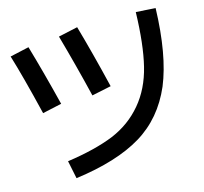

<svg xmlns="http://www.w3.org/2000/svg" viewBox="-111 -870 1097 1031"><g transform="rotate(-15 437.5 -355.0)"><path d="M728.5 -743.2 836.9 -736.3Q829.1 -477.5 763.7 -319.3Q695.3 -160.2 559.6 -78.1Q422.9 4.9 190.4 36.1L169.9 -63.5Q326.2 -85.9 429.7 -127.9Q530.3 -169.9 598.6 -251Q667 -332 695.3 -448.2Q723.6 -563.5 728.5 -743.2ZM17.6 -686.5 123 -710Q168 -555.7 213.9 -371.1L107.4 -347.7Q53.7 -569.3 17.6 -686.5ZM295.9 -722.7 403.3 -746.1Q447.3 -592.8 495.1 -393.6L387.7 -371.1Q343.8 -552.7 295.9 -722.7Z"/></g></svg>

Font: RobotoJAA
Style: Medium
Weight: 500
Version: Version 2.05; 2016-11-05